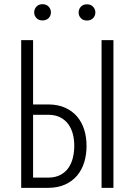

<svg xmlns="http://www.w3.org/2000/svg" viewBox="-20 -904 640 924"><path d="M139.2 -401.4H213.9Q259.8 -400.9 294.2 -385.3Q328.6 -369.6 351.3 -342.8Q374 -315.9 385.3 -279.8Q396.5 -243.7 396.5 -201.7Q396.5 -159.7 385.3 -123Q374 -86.4 351.3 -59.3Q328.6 -32.2 294.2 -16.4Q259.8 -0.5 213.9 0H82V-710.9H139.2ZM139.2 -351.6V-49.3H213.9Q247.6 -49.8 271.2 -62.5Q294.9 -75.2 309.6 -96.4Q324.2 -117.7 330.8 -145.3Q337.4 -172.9 337.4 -202.6Q337.4 -231.9 330.6 -258.8Q323.7 -285.6 308.8 -306.2Q293.9 -326.7 270.5 -338.9Q247.1 -351.1 213.9 -351.6ZM525.9 0H468.8V-710.9H525.9ZM144.5 -844.2Q144.5 -860.4 155.3 -872.1Q166 -883.8 184.6 -883.8Q203.1 -883.8 214.1 -872.1Q225.1 -860.4 225.1 -844.2Q225.1 -828.6 214.1 -817.1Q203.1 -805.7 184.6 -805.7Q166 -805.7 155.3 -817.1Q144.5 -828.6 144.5 -844.2ZM358.4 -843.8Q358.4 -859.9 369.1 -871.6Q379.9 -883.3 398.4 -883.3Q417 -883.3 428 -871.6Q439 -859.9 439 -843.8Q439 -828.1 428 -816.7Q417 -805.2 398.4 -805.2Q379.9 -805.2 369.1 -816.7Q358.4 -828.1 358.4 -843.8Z"/></svg>

Font: Roboto Mono Light
Style: Regular
Weight: 300
Designer: Google
Version: Version 2.000985; 2015; ttfautohint (v1.3)